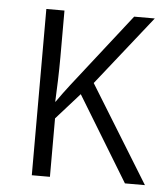

<svg xmlns="http://www.w3.org/2000/svg" viewBox="-44 -572 533 612"><g transform="rotate(5 222.5 -266.0)"><path d="M427 -532H361L177 -297C162 -278 150 -261 135 -240H134C136 -283 138 -332 138 -383V-532H80V0H138V-187L213 -271L378 0H442L251 -310Z"/></g></svg>

Font: Noto Sans SemiCondensed Light
Style: Regular
Weight: 300
Width: 4
Designer: Monotype Design Team
Foundry: Monotype Imaging Inc.
Version: Version 2.013